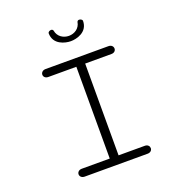

<svg xmlns="http://www.w3.org/2000/svg" viewBox="-135 -853 875 959"><g transform="rotate(-20 302.5 -373.0)"><path d="M318.4 -687.5C289.1 -687.5 260.3 -705.1 254.9 -738.3C252.9 -744.1 248.5 -746.1 243.7 -746.1C235.8 -746.1 227.1 -740.2 227.1 -734.4C227.1 -673.3 288.6 -659.2 318.4 -659.2C348.1 -659.2 409.7 -673.3 409.7 -734.4C409.7 -740.2 400.9 -746.1 393.1 -746.1C388.2 -746.1 383.8 -744.1 381.8 -738.3C376.5 -705.1 347.7 -687.5 318.4 -687.5ZM151.4 0H485.8C502 0 510.3 -10.3 510.3 -21C510.3 -31.2 502.4 -42 486.3 -42H346.7V-529.8H486.3C502.4 -529.8 510.3 -540 510.3 -550.3C510.3 -561 502 -571.8 485.8 -571.8H151.4C135.3 -571.8 126.5 -561 126.5 -550.3C126.5 -540 134.8 -529.8 150.9 -529.8H299.8V-42H150.9C134.8 -42 126.5 -31.2 126.5 -21C126.5 -10.3 135.3 0 151.4 0Z"/></g></svg>

Font: Cutive Mono
Style: Regular
Weight: 400
Monospace: yes
Designer: Vernon Adams
Foundry: Vernon Adams
Version: Version 1.002